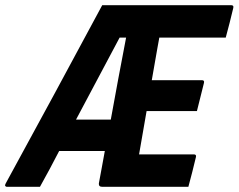

<svg xmlns="http://www.w3.org/2000/svg" viewBox="-46 -720 920 740"><path d="M108 0H-20Q-23 0 -25.5 -3Q-28 -6 -24 -13Q164 -357 348 -700H845Q856 -700 853 -689Q846 -660 839 -632Q832 -604 824 -575H568Q566 -564 564 -553Q562 -542 560 -531Q555 -501 549.5 -471Q544 -441 539 -411H732Q743 -411 740 -400Q733 -372 726.5 -346Q720 -320 713 -292H519Q512 -250 504.5 -208.5Q497 -167 490 -125H701Q712 -125 709 -114Q702 -85 695 -57Q688 -29 680 0H348Q334 0 335 -13Q341 -44 346.5 -75Q352 -106 358 -138H182Q164 -103 145.5 -68.5Q127 -34 108 0ZM415 -575Q373 -496 331 -417Q289 -338 247 -259H381Q395 -338 410 -417Q425 -496 440 -575Z"/></svg>

Font: Recursive Sn Lnr St
Style: Bold Italic
Weight: 700
Italic angle: -15°
Version: Version 1.079;hotconv 1.0.112;makeotfexe 2.5.65598; ttfautoh